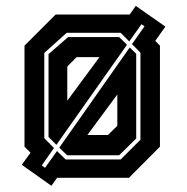

<svg xmlns="http://www.w3.org/2000/svg" viewBox="-20 -588 619 635"><path d="M150 26.5 52 -43 81 -83 61 -103V-437L164 -540H406.5H409L429 -568.5L527 -500L493.5 -453L509 -437V-103L406.5 0H169L167 2.5ZM269 -141.5H337L368 -172V-275.5ZM129 -33 168.5 -88.5 197 -60.5H379L444.5 -126V-414L416.5 -442L458 -501L448 -508L407.5 -451L379 -479.5H200.5L126.5 -413V-131L158.5 -98.5L118 -41ZM202 -74.5 176 -99.5 409 -431 430.5 -410V-130L374 -74.5ZM166.5 -109 140.5 -135V-409L205.5 -465.5H374L400 -440ZM202.5 -255 309 -399H233.5L202.5 -368Z"/></svg>

Font: Tourney Thin
Style: Regular
Weight: 100
Designer: Tyler Finck
Foundry: Etcetera Type Co
Version: Version 1.015